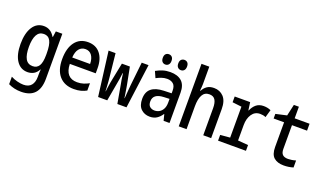

<svg xmlns="http://www.w3.org/2000/svg" viewBox="-92 -1354 3684 2193"><g transform="rotate(20 1750.0 -257.5)"><path d="M227 245Q141 245 71 210V119Q108 139 150.5 149.5Q193 160 225 160Q288 160 319 122.5Q350 85 350 19V-5Q350 -18 350.5 -39Q351 -60 353 -70H349Q327 -28 293.5 -9.5Q260 9 219 9Q134 9 85 -64Q36 -137 36 -267Q36 -398 84.5 -474Q133 -550 219 -550Q304 -550 351 -468H356L366 -539H445V8Q445 245 227 245ZM251 -75Q303 -75 328.5 -116Q354 -157 354 -248V-268Q354 -371 329 -418Q304 -465 250 -465Q192 -465 164.5 -414Q137 -363 137 -268Q137 -173 164.5 -124Q192 -75 251 -75Z M782 10Q669 10 605.5 -61.5Q542 -133 542 -267Q542 -400 598.5 -475Q655 -550 756 -550Q852 -550 905 -484Q958 -418 958 -306V-245H643Q648 -76 791 -76Q834 -76 868.5 -87.5Q903 -99 935 -116V-27Q904 -10 867.5 0Q831 10 782 10ZM861 -323Q860 -388 832.5 -426.5Q805 -465 755 -465Q707 -465 677.5 -429Q648 -393 644 -323Z M1076 0 1007 -539H1092L1121 -263Q1124 -236 1126.5 -203Q1129 -170 1130.5 -140Q1132 -110 1133 -91H1136Q1138 -111 1142 -140.5Q1146 -170 1151 -200.5Q1156 -231 1161 -252L1201 -451H1298L1337 -252Q1341 -231 1346 -200.5Q1351 -170 1355.5 -140Q1360 -110 1363 -91H1366Q1367 -108 1369.5 -138Q1372 -168 1374.5 -201.5Q1377 -235 1380 -263L1410 -539H1493L1421 0H1310L1273 -209Q1266 -245 1260 -280.5Q1254 -316 1250 -352H1246Q1242 -316 1236.5 -279.5Q1231 -243 1224 -208L1187 0Z M1705 10Q1641 10 1598.5 -30.5Q1556 -71 1556 -153Q1556 -238 1607.5 -279.5Q1659 -321 1758 -324L1851 -327V-358Q1851 -417 1822 -441Q1793 -465 1748 -465Q1713 -465 1680 -453.5Q1647 -442 1618 -426L1584 -502Q1624 -524 1665 -537Q1706 -550 1756 -550Q1846 -550 1895 -505.5Q1944 -461 1944 -368V0H1872L1853 -75H1850Q1824 -35 1789 -12.5Q1754 10 1705 10ZM1733 -75Q1763 -75 1789.5 -89.5Q1816 -104 1833 -135Q1850 -166 1850 -214V-259L1782 -256Q1653 -251 1653 -157Q1653 -113 1676.5 -94Q1700 -75 1733 -75ZM1859 -611Q1836 -611 1820.5 -627Q1805 -643 1805 -674Q1805 -706 1820.5 -721Q1836 -736 1859 -736Q1882 -736 1897 -720.5Q1912 -705 1912 -674Q1912 -643 1897 -627Q1882 -611 1859 -611ZM1670 -611Q1647 -611 1632 -627Q1617 -643 1617 -674Q1617 -706 1632 -721Q1647 -736 1670 -736Q1693 -736 1708 -720.5Q1723 -705 1723 -674Q1723 -643 1708 -627Q1693 -611 1670 -611Z M2056 0V-760H2151V-548Q2151 -528 2149 -507.5Q2147 -487 2145 -467H2151Q2170 -504 2202.5 -527Q2235 -550 2287 -550Q2358 -550 2404 -501.5Q2450 -453 2450 -352V0H2354V-329Q2354 -395 2332.5 -429.5Q2311 -464 2261 -464Q2204 -464 2177.5 -415.5Q2151 -367 2151 -279V0Z M2534 0V-70L2652 -80V-456L2540 -469V-539H2728L2741 -444H2745Q2765 -492 2800 -521Q2835 -550 2890 -550Q2912 -550 2933.5 -546Q2955 -542 2978 -532L2951 -438Q2936 -446 2917 -449Q2898 -452 2882 -452Q2819 -452 2783.5 -399.5Q2748 -347 2748 -267V-80L2873 -70V0Z M3334 10Q3257 10 3214 -27.5Q3171 -65 3171 -155V-455H3044V-511L3177 -541L3208 -680H3269V-539H3450V-455H3267V-167Q3267 -119 3288.5 -98Q3310 -77 3355 -77Q3373 -77 3397 -80.5Q3421 -84 3449 -92V-7Q3394 10 3334 10Z"/></g></svg>

Font: Noto Sans Mono ExtraCondensed Medium
Style: Regular
Weight: 500
Width: 2
Designer: Monotype Design Team
Foundry: Monotype Imaging Inc.
Version: Version 2.014